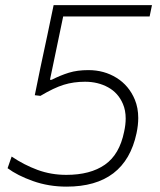

<svg xmlns="http://www.w3.org/2000/svg" viewBox="-20 -704 610 734"><path d="M234.5 9.5Q166 9.5 106.2 -11.8Q46.5 -33 9 -61L24.5 -105.5Q72 -73.5 123.5 -54.5Q175 -35.5 233.5 -35.5Q325.5 -35.5 381.2 -74.5Q437 -113.5 454.5 -200.5Q460.5 -227.5 460.5 -251Q460.5 -282 450 -306.5Q432 -349 393.2 -370.2Q354.5 -391.5 305 -391.5Q261.5 -391.5 224 -380Q186.5 -368.5 134.5 -337.5L113 -340L134 -443Q148 -508 161 -569.5Q173.5 -630.5 185 -684.5H561L552 -641H221.5L201.5 -545Q191.5 -496.5 181.5 -449L171 -399H177.5Q211 -416 243.2 -426Q275.5 -436 318 -436Q378 -436 425.5 -406.5Q473 -377 495.5 -323Q508.5 -291.5 508.5 -253Q508.5 -225.5 502 -195Q458.5 9.5 234.5 9.5Z"/></svg>

Font: Heraclito ExtraLight
Style: Italic
Weight: 200
Italic angle: -12°
Designer: Kostas Bartsokas (font) & Cristiano Sobral (main changes)
Foundry: Kostas Bartsokas (font) & Cristiano Sobral (main changes)
Version: Version 1.00;July 8, 2020;FontCreator 13.0.0.2655 64-bit